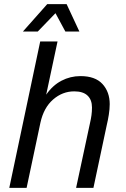

<svg xmlns="http://www.w3.org/2000/svg" viewBox="-20 -911 609 931"><path d="M25 0 175 -710H259L204 -452Q235 -497 278 -519.5Q321 -542 370 -542Q442 -542 477 -503.5Q512 -465 512 -406Q512 -382 507.5 -354Q503 -326 498 -306L433 0H349L417 -317Q421 -334 423.5 -352Q426 -370 426 -390Q426 -427 404.5 -447.5Q383 -468 340 -468Q283 -468 237.5 -428.5Q192 -389 176 -316L109 0ZM91 -758 209 -891H303L365 -758H297L249 -847L163 -758Z"/></svg>

Font: Geist Regular
Style: Italic
Weight: 400
Italic angle: -12°
Designer: Basement.studio, Andrés Briganti, Mateo Zaragoza
Foundry: Basement.studio, Vercel, Andrés Briganti, Guido Ferreyra, Mateo Zaragoza
Version: Version 1.500; ttfautohint (v1.8.4.7-5d5b)